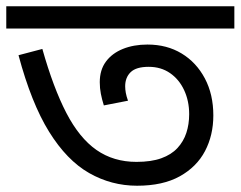

<svg xmlns="http://www.w3.org/2000/svg" viewBox="-30 -642 767 612"><path d="M407 -50Q325 -50 254 -90.5Q183 -131 126.5 -222Q70 -313 29 -466L105 -486Q140 -362 181.5 -282Q223 -202 277.5 -164Q332 -126 405 -126Q452 -126 484 -137.5Q516 -149 535.5 -170Q555 -191 564 -218.5Q573 -246 573 -278Q573 -320 557 -354.5Q541 -389 512 -409Q483 -429 444 -429Q404 -429 386.5 -412Q369 -395 369 -367Q369 -357 371 -346Q373 -335 378 -321L301 -306Q295 -325 291.5 -343Q288 -361 288 -380Q288 -419 307.5 -445.5Q327 -472 361.5 -486Q396 -500 440 -500Q502 -500 549 -471.5Q596 -443 623 -392Q650 -341 650 -274Q650 -211 623.5 -160.5Q597 -110 543 -80Q489 -50 407 -50ZM717 -622V-551H-10V-622Z"/></svg>

Font: lbangla85
Style: Book
Weight: 400
Designer: Jelle Bosma - Monotype Design Team
Foundry: Monotype Imaging Inc.
Version: Version 2.003